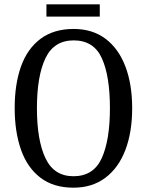

<svg xmlns="http://www.w3.org/2000/svg" viewBox="-20 -859 681 889"><path d="M320 10Q228 10 167.5 -36Q107 -82 77.5 -165Q48 -248 48 -359Q48 -470 77.5 -552Q107 -634 168 -679.5Q229 -725 321 -725Q408 -725 468.5 -679.5Q529 -634 560.5 -551.5Q592 -469 592 -358Q592 -247 560.5 -164.5Q529 -82 468 -36Q407 10 320 10ZM320 -43Q413 -43 451 -126.5Q489 -210 489 -358Q489 -507 451.5 -589.5Q414 -672 321 -672Q230 -672 190.5 -589.5Q151 -507 151 -358Q151 -210 190.5 -126.5Q230 -43 320 -43ZM195 -782V-839H442V-782Z"/></svg>

Font: Noto Serif Tamil Condensed
Style: Regular
Weight: 400
Width: 3
Designer: Indian Type Foundry, Tom Grace, and the Monotype Design Team
Foundry: Monotype Imaging Inc.
Version: Version 2.004; ttfautohint (v1.8.4.7-5d5b)